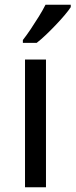

<svg xmlns="http://www.w3.org/2000/svg" viewBox="-20 -786 317 806"><path d="M173 0H85V-536H173ZM277 -756Q268 -742 251 -722Q234 -702 213.5 -680.5Q193 -659 172.5 -639.5Q152 -620 134 -606H76V-618Q91 -637 108.5 -663Q126 -689 143 -716.5Q160 -744 171 -766H277Z"/></svg>

Font: Noto Sans Gurmukhi
Style: Regular
Weight: 400
Designer: Jelle Bosma - Monotype Design Team
Foundry: Monotype Imaging Inc.
Version: Version 2.003